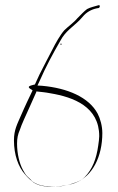

<svg xmlns="http://www.w3.org/2000/svg" viewBox="-20 -719 457 743"><path d="M34 -176C34 -217 47 -239 62 -274C69 -291 77 -307 85 -325L106 -369L104 -371C84 -382 88 -386 114 -392H115L133 -431C148 -462 167 -496 182 -526C195 -552 213 -584 229 -602C243 -616 266 -632 279 -648C293 -662 306 -676 317 -684C330 -691 346 -694 362 -699C365 -699 366 -698 366 -697C367 -694 365 -689 362 -688C339 -685 320 -675 306 -661L288 -641C262 -615 233 -598 214 -562C185 -512 157 -460 133 -405L125 -388L143 -387C241 -378 324 -343 358 -279C368 -260 376 -231 376 -204C376 -112 337 -38 276 -14C247 -3 209 7 172 2H171C124 2 100 -17 77 -44C51 -73 34 -119 34 -176ZM46 -163C46 -125 55 -86 69 -61C73 -55 77 -45 85 -37L102 -21V-19C120 -3 145 3 172 3C196 5 217 1 236 -2C261 -6 288 -15 307 -33C338 -64 353 -105 360 -155C362 -170 364 -182 364 -192C364 -306 265 -343 175 -358C155 -362 140 -363 123 -365L121 -366V-364C106 -329 88 -291 73 -257C66 -241 60 -227 57 -217C49 -199 46 -184 46 -163ZM172 4C172 4 172 3 172 3C172 3 172 4 172 4ZM214 -546H218V-550H214ZM317 -684Z"/></svg>

Font: Stray Cat
Style: HlCn
Weight: 100
Version: Version 1.0